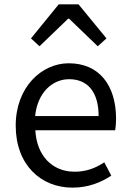

<svg xmlns="http://www.w3.org/2000/svg" viewBox="-20 -847 594 880"><path d="M312 13C385 13 443 -11 490 -42L458 -103C417 -76 375 -60 322 -60C219 -60 148 -134 142 -250H508C510 -264 512 -282 512 -302C512 -457 434 -557 295 -557C171 -557 52 -448 52 -271C52 -92 167 13 312 13ZM141 -315C152 -423 220 -484 297 -484C382 -484 432 -425 432 -315ZM122 -671 161 -635 292 -761H297L428 -635L468 -671L340 -827H249Z"/></svg>

Font: Noto Sans HK
Style: Regular
Weight: 400
Designer: Ryoko NISHIZUKA 西塚涼子 (kana, bopomofo & ideographs); Paul D. Hunt (Latin, Greek & Cyrillic); Sandoll Communications 산돌커뮤니
Foundry: Adobe
Version: Version 2.004;hotconv 1.0.118;makeotfexe 2.5.65603